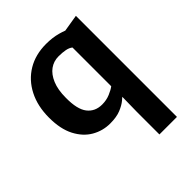

<svg xmlns="http://www.w3.org/2000/svg" viewBox="-222 -698 1080 1080"><g transform="rotate(-45 318.0 -158.5)"><path d="M417 68 419 -53 417 -97V-477L428 -489L435 -537L556.5 -557V247H417ZM265 8Q206.5 8 156.2 -21Q106 -50 75.2 -109.2Q44.5 -168.5 44.5 -258.5Q44.5 -350.5 79.8 -419.2Q115 -488 178.2 -526Q241.5 -564 326 -564Q377 -564 418.2 -552.5Q459.5 -541 474 -531L417 -444.5Q403 -456 380 -460.5Q357 -465 326 -465Q287.5 -465 257.2 -443.2Q227 -421.5 208.8 -378.2Q190.5 -335 190.5 -270.5Q189.5 -180 221 -139.8Q252.5 -99.5 308.5 -99.5Q343 -99.5 372 -111.8Q401 -124 417 -136.5L435.5 -66.5Q424 -54 403 -36.5Q382 -19 348.8 -5.5Q315.5 8 265 8Z"/></g></svg>

Font: Merriweather Sans SemiBold
Style: Regular
Weight: 600
Designer: Eben Sorkin
Foundry: Eben Sorkin
Version: Version 2.001